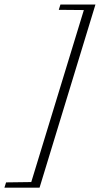

<svg xmlns="http://www.w3.org/2000/svg" viewBox="-106 -724 452 869"><path d="M326 -703.5 73 125.5H-86L-78.5 101.5L35.5 100L273.5 -678.5L160 -679.5L167.5 -703.5Z"/></svg>

Font: Newsreader 24pt Light
Style: Italic
Weight: 300
Italic angle: -17°
Designer: Hugues Gentile
Foundry: Production Type
Version: Version 1.003